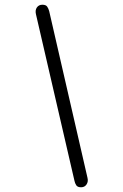

<svg xmlns="http://www.w3.org/2000/svg" viewBox="-20 -792 519 812"><path d="M323 0Q308 0 302.5 -8.5Q297 -17 295 -27L132 -732Q128 -749 136 -760.5Q144 -772 159 -772Q174 -772 179.5 -764Q185 -756 188 -745L350 -40Q354 -24 346 -12Q338 0 323 0Z"/></svg>

Font: Edu TAS Beginner
Style: Regular
Weight: 400
Designer: Tina and Corey Anderson
Foundry: Google for Education
Version: Version 1.003